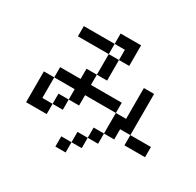

<svg xmlns="http://www.w3.org/2000/svg" viewBox="-190 -992 1379 1349"><g transform="rotate(30 500.0 -317.5)"><path d="M167 -609.4V-692.4H417V-609.4ZM83 -26.4V-276.4H167V-359.4H333V-442.4H417V-609.4H500V-442.4H417V-359.4H667V-276.4H750V-526.4H833V-192.4H750V-109.4H667V-276.4H417V-192.4H333V-109.4H250V-192.4H333V-276.4H167V-109.4H250V-26.4ZM833 -192.4H1000V-109.4H833ZM667 -109.4V-26.4H583V-109.4ZM583 -26.4V57.6H500V-26.4ZM500 57.6V140.6H417V57.6ZM500 -609.4V-692.4H417V-776.4H583V-609.4Z"/></g></svg>

Font: KH Dot kagurazaka 12
Style: Regular
Weight: 400
Designer: Original version for X68000 by Keitarou Hiraki (http://hp.vector.co.jp/authors/VA000874/) / TrueType conversion by Homem
Version: Version 1.00.20150527